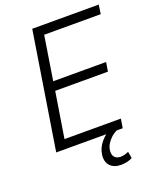

<svg xmlns="http://www.w3.org/2000/svg" viewBox="-162 -801 892 1088"><g transform="rotate(-20 284.0 -256.5)"><path d="M55 0 167 -705H568L560 -650H219L177 -385H496L487 -330H169L125 -55H465L456 0ZM377 192Q335 192 312 167.5Q289 143 295 100Q300 61 329 27Q358 -7 402 -30L421 0Q402 8 386 22.5Q370 37 359 54.5Q348 72 345 93Q342 120 354.5 134Q367 148 390 148Q401 148 413.5 145Q426 142 439 136L446 176Q434 183 416 187.5Q398 192 377 192Z"/></g></svg>

Font: Nunito Sans 10pt SemiCondensed Light
Style: Italic
Weight: 300
Width: 4
Italic angle: -9°
Designer: Vernon Adams
Foundry: Vernon Adams
Version: Version 3.101;gftools[0.9.27]